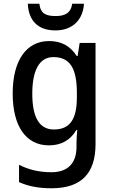

<svg xmlns="http://www.w3.org/2000/svg" viewBox="-20 -769 606 1029"><path d="M430 -749H367C360 -698 326 -683 279 -683C226 -683 197 -696 191 -749H129C133 -659 183 -606 277 -606C369 -606 425 -663 430 -749ZM243 -549C122 -549 48 -446 48 -268C48 -90 121 10 242 10C309 10 357 -18 389 -72H394C392 -52 390 -18 390 0V18C390 108 341 154 256 154C191 154 134 141 82 114V207C131 229 186 240 256 240C418 240 492 158 492 3V-539H407L396 -469H391C356 -524 307 -549 243 -549ZM266 -463C354 -463 392 -405 392 -270V-247C392 -129 354 -75 269 -75C192 -75 153 -138 153 -267C153 -394 192 -463 266 -463Z"/></svg>

Font: Noto Sans Thai Looped SemiCondensed Medium
Style: Regular
Weight: 500
Width: 4
Designer: Sasikarn Vongin, Ben Mitchell
Foundry: The Fontpad Ltd
Version: Version 1.001